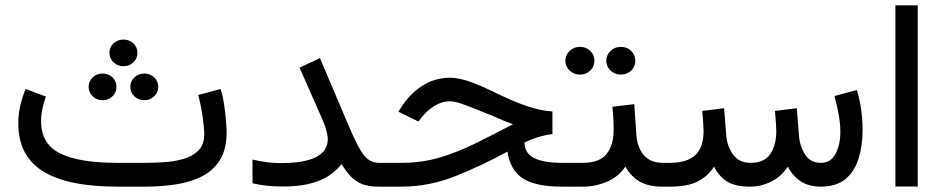

<svg xmlns="http://www.w3.org/2000/svg" viewBox="-20 -697 3521 717"><path d="M521.5 0H417.5Q233.4 0 140.9 -57.1Q48.3 -114.3 48.3 -236.8Q48.3 -270.5 55.9 -302.7Q63.5 -335 75.7 -364.7L151.4 -336.4Q143.6 -314.9 138.4 -290.5Q133.3 -266.1 133.3 -244.1Q133.8 -158.7 205.1 -123.8Q276.4 -88.9 417.5 -88.9H522Q552.7 -88.9 590.3 -91.1Q627.9 -93.3 662.8 -102.8Q697.8 -112.3 720.2 -134.3Q742.7 -156.2 742.7 -195.3Q742.7 -218.3 736.8 -260.3Q731 -302.2 720.2 -342.3L803.7 -364.7Q812 -339.4 816.9 -306.4Q821.8 -273.4 824 -244.9Q826.2 -216.3 826.2 -203.6Q826.2 -139.2 801 -99.1Q775.9 -59.1 732.7 -37.6Q689.5 -16.1 634.8 -8.1Q580.1 0 521.5 0ZM388.7 -499.5Q388.7 -521 404.1 -535.2Q419.4 -549.3 440.9 -549.3Q462.9 -549.3 478 -535.2Q493.2 -521 493.2 -499.5Q493.2 -478.5 478 -464.1Q462.9 -449.7 440.9 -449.7Q419.4 -449.7 404.1 -464.1Q388.7 -478.5 388.7 -499.5ZM466.8 -372.6Q466.8 -393.6 481.9 -408Q497.1 -422.4 519 -422.4Q540.5 -422.4 555.7 -408.2Q570.8 -394 570.8 -372.6Q570.8 -351.6 555.7 -337.2Q540.5 -322.8 519 -322.8Q497.1 -322.8 481.9 -337.2Q466.8 -351.6 466.8 -372.6ZM311 -372.6Q311 -393.6 326.2 -408Q341.3 -422.4 363.3 -422.4Q384.8 -422.4 399.9 -408.2Q415 -394 415 -372.6Q415 -351.6 399.9 -337.2Q384.8 -322.8 363.3 -322.8Q341.3 -322.8 326.2 -337.2Q311 -351.6 311 -372.6Z M1204.1 -177.7Q1204.1 -190.4 1198.5 -210.7Q1192.9 -231 1185.1 -248.5L1098.6 -444.3L1174.8 -480L1285.6 -219.2Q1308.1 -166.5 1325 -138.2Q1341.8 -109.9 1358.2 -99.4Q1374.5 -88.9 1395.5 -88.9H1416V0H1395.5Q1356.9 0 1332.8 -9.3Q1308.6 -18.6 1291 -37.1Q1273.4 -55.7 1255.4 -84Q1221.2 -41 1168.2 -20.8Q1115.2 -0.5 1036.1 -0.5Q1002 -0.5 974.6 -3.7Q947.3 -6.8 922.9 -12.7V-101.1Q979 -87.9 1028.8 -87.9Q1204.1 -87.9 1204.1 -177.7Z M2106.9 -88.9V0H2078.6Q1979 0 1931.9 -31.2Q1884.8 -62.5 1875 -130.9Q1778.3 -78.1 1680.4 -39.1Q1582.5 0 1478 0H1397.5V-88.9H1479.5Q1556.2 -88.9 1623.3 -109.1Q1690.4 -129.4 1756.6 -162.1Q1822.8 -194.8 1895.5 -232.9Q1877 -239.7 1864 -245.1Q1851.1 -250.5 1836.4 -257.1Q1821.8 -263.7 1797.9 -272.9Q1746.1 -294.4 1712.2 -306.6Q1678.2 -318.8 1659.7 -318.8Q1629.9 -318.8 1602.3 -301.5Q1574.7 -284.2 1555.7 -259.8L1542.5 -243.2L1467.8 -279.8L1475.1 -291.5Q1507.3 -343.8 1554.9 -375.2Q1602.5 -406.7 1660.2 -406.7Q1691.9 -406.7 1730.7 -393.3Q1769.5 -379.9 1814.9 -357.9Q1893.6 -319.3 1946 -301.3Q1998.5 -283.2 2043 -280.8V-196.3Q2022 -194.3 1996.1 -187Q1970.2 -179.7 1938.5 -164.6Q1939.5 -124 1975.1 -106.4Q2010.7 -88.9 2080.6 -88.9Z M2244.1 -470.2Q2244.1 -491.7 2260 -506.8Q2275.9 -522 2298.3 -522Q2321.3 -522 2336.9 -507.1Q2352.5 -492.2 2352.5 -470.2Q2352.5 -448.2 2336.9 -433.3Q2321.3 -418.5 2298.3 -418.5Q2275.9 -418.5 2260 -433.6Q2244.1 -448.7 2244.1 -470.2ZM2091.3 -470.2Q2091.3 -491.7 2107.2 -506.8Q2123 -522 2145.5 -522Q2168.5 -522 2184.1 -507.1Q2199.7 -492.2 2199.7 -470.2Q2199.7 -448.2 2184.1 -433.3Q2168.5 -418.5 2145.5 -418.5Q2123 -418.5 2107.2 -433.6Q2091.3 -448.7 2091.3 -470.2ZM2087.9 -88.9H2156.2Q2218.3 -88.9 2244.9 -121.6Q2271.5 -154.3 2271.5 -211.9Q2271.5 -235.4 2270.3 -256.3Q2269 -277.3 2267.1 -298.3L2348.6 -308.1L2356.4 -193.8Q2359.4 -147 2384 -117.9Q2408.7 -88.9 2455.6 -88.9H2465.3V0H2454.6Q2400.4 0 2367.9 -19.5Q2335.4 -39.1 2315.4 -74.7Q2289.1 -36.1 2246.1 -18.1Q2203.1 0 2156.2 0H2087.9Z M2781.7 0Q2725.6 0 2695.1 -19.3Q2664.6 -38.6 2646.5 -74.7Q2623.5 -38.6 2585.4 -19.3Q2547.4 0 2481.4 0H2447.3V-88.9H2482.4Q2544.9 -88.9 2576.2 -117.4Q2607.4 -146 2607.4 -207.5Q2607.4 -220.2 2606.2 -235.8Q2605 -251.5 2602.5 -282.7L2684.1 -293L2691.9 -193.4Q2694.8 -152.3 2717 -120.6Q2739.3 -88.9 2782.7 -88.9Q2834.5 -88.9 2856.7 -122.1Q2878.9 -155.3 2878.9 -207.5Q2878.9 -220.2 2877.7 -236.1Q2876.5 -252 2874 -282.7L2955.6 -293L2963.4 -193.4Q2965.8 -153.8 2985.6 -121.3Q3005.4 -88.9 3045.9 -88.9Q3082 -88.9 3100.1 -122.3Q3118.2 -155.8 3118.2 -204.6Q3118.2 -258.8 3096.2 -338.4L3179.7 -360.8Q3191.4 -322.3 3196.3 -285.2Q3201.2 -248 3201.2 -212.4Q3201.2 -153.8 3186.5 -105.7Q3171.9 -57.6 3138.2 -29.1Q3104.5 -0.5 3046.9 0Q3000.5 0 2970.5 -19.5Q2940.4 -39.1 2922.4 -74.7Q2895 -35.2 2857.9 -17.6Q2820.8 0 2781.7 0Z M3407.2 -677.2V-0.5H3323.7V-677.2Z"/></svg>

Font: Vazirmatn RD
Style: Regular
Weight: 400
Designer: Saber Rastikerdar
Foundry: Saber Rastikerdar
Version: Version 32.102